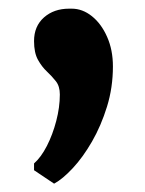

<svg xmlns="http://www.w3.org/2000/svg" viewBox="-20 -186 344 454"><path d="M107.5 248 60.5 216.5V200.5Q77 186 90.8 159.2Q104.5 132.5 113 100Q121.5 67.5 121.5 37.5Q121.5 18 112.2 6.2Q103 -5.5 91 -16.8Q79 -28 69.8 -44.5Q60.5 -61 60.5 -89Q60.5 -124 84 -144.8Q107.5 -165.5 143.5 -165.5H149.5Q175 -165.5 197.2 -147.8Q219.5 -130 233.2 -99Q247 -68 247 -29Q247 21 233 66.2Q219 111.5 197.5 148.8Q176 186 152.2 211.5Q128.5 237 108.5 248Z"/></svg>

Font: Merriweather 24pt SemiCondensed Black
Style: Regular
Weight: 900
Width: 4
Designer: Eben Sorkin
Foundry: Eben Sorkin
Version: Version 2.100